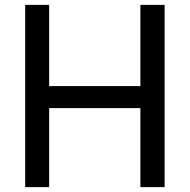

<svg xmlns="http://www.w3.org/2000/svg" viewBox="-20 -765 775 785"><path d="M83 0V-745H181V-413H554V-745H653V0H554V-323H181V0Z"/></svg>

Font: Pitagon Sans Text Medium
Style: Regular
Weight: 500
Designer: Travis Tran
Foundry: Pitagon
Version: Version 1.000; ttfautohint (v1.8.4.7-5d5b);gftools[0.9.26]